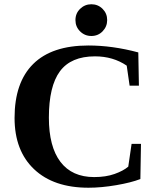

<svg xmlns="http://www.w3.org/2000/svg" viewBox="-20 -877 762 907"><path d="M397.9 9.8Q233.4 9.8 141.1 -77.6Q48.8 -165 48.8 -319.8Q48.8 -487.8 137 -575Q225.1 -662.1 397.5 -662.1Q511.2 -662.1 633.3 -629.4L636.2 -472.2H592.3L578.6 -566.9Q514.2 -610.8 428.7 -610.8Q315.4 -610.8 263.2 -540.3Q210.9 -469.7 210.9 -321.3Q210.9 -184.1 265.6 -112.3Q320.3 -40.5 424.8 -40.5Q480 -40.5 521.2 -55.2Q562.5 -69.8 585.9 -89.8L601.6 -197.3H646L643.1 -31.2Q599.1 -14.2 528.8 -2.2Q458.5 9.8 397.9 9.8ZM336.4 -782.2Q336.4 -814 358.6 -835.4Q380.9 -856.9 411.6 -856.9Q442.9 -856.9 464.6 -835.2Q486.3 -813.5 486.3 -782.2Q486.3 -751.5 464.8 -729.2Q443.4 -707 411.6 -707Q380.4 -707 358.4 -728.8Q336.4 -750.5 336.4 -782.2Z"/></svg>

Font: Liberation Serif
Style: Bold
Weight: 700
Designer: Steve Matteson
Foundry: Ascender Corporation
Version: Version 2.1.5